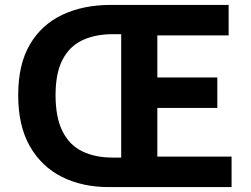

<svg xmlns="http://www.w3.org/2000/svg" viewBox="-20 -761 1021 781"><path d="M422 0Q315 0 232 -41.5Q149 -83 101.5 -166Q54 -249 54 -374Q54 -499 101.5 -580Q149 -661 234 -701Q319 -741 430 -741H910V-617H620V-446H864V-322H620V-124H922V0ZM438 -120H473V-622H438Q368 -622 315.5 -597.5Q263 -573 234.5 -518.5Q206 -464 206 -374Q206 -283 234.5 -226.5Q263 -170 315.5 -145Q368 -120 438 -120Z"/></svg>

Font: Noto Sans HK Thin
Style: Bold
Weight: 700
Version: Version 2.004-H2;hotconv 1.0.118;makeotfexe 2.5.65603